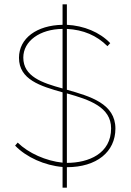

<svg xmlns="http://www.w3.org/2000/svg" viewBox="-20 -795 605 890"><path d="M270 75H290V-20C428 -20 515 -91 515 -199C515 -314 400 -348 290 -379V-661C366 -657 428 -631 478 -581L491 -595C442 -646 369 -676 290 -680V-775H270V-680C151 -678 68 -618 68 -527C68 -426 167 -396 270 -367V-41C193 -49 112 -85 62 -134L50 -120C102 -66 187 -28 270 -21ZM270 -385C174 -411 88 -441 88 -528C88 -605 165 -660 270 -661ZM290 -362C394 -333 495 -299 495 -200C495 -83 391 -40 290 -40Z"/></svg>

Font: Fixel Text Thin
Style: Regular
Weight: 100
Width: 4
Designer: AlfaBravo + MacPaw
Foundry: Kyrylo Tkachov, Marchela Mozhyna, Serhii Makarenko, Maria Weinstein, Zakhar Kryvoshyya
Version: Version 1.211